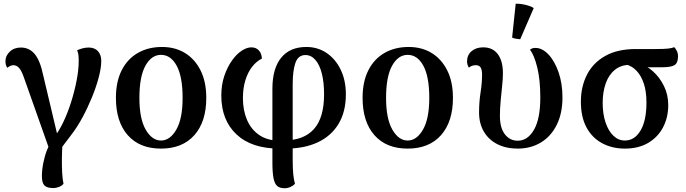

<svg xmlns="http://www.w3.org/2000/svg" viewBox="-20 -777 3650 1022"><path d="M295 26 244 22 106 -368Q94 -402 81 -416Q68 -430 51 -430Q43 -430 34.5 -426Q26 -422 19 -416Q14 -423 11.5 -431.5Q9 -440 9 -452Q9 -480 32 -502Q55 -524 91 -524Q136 -524 165 -489Q194 -454 210 -376L290 -39L265 -43Q292 -75 316 -125Q340 -175 358.5 -233.5Q377 -292 388 -349.5Q399 -407 399 -453Q399 -475 397 -488Q395 -501 390 -509Q402 -515 418.5 -519.5Q435 -524 452 -524Q484 -524 501.5 -504.5Q519 -485 519 -453Q519 -416 505.5 -365Q492 -314 469.5 -259Q447 -204 419 -152Q391 -100 360 -60ZM264 224Q230 224 216.5 210Q203 196 203 161Q203 129 210 92.5Q217 56 229.5 23.5Q242 -9 257 -32L313 -22Q310 24 309.5 66.5Q309 109 311 144Q313 179 318 201Q311 211 295 217.5Q279 224 264 224Z M837 14Q723 14 660 -57.5Q597 -129 597 -256Q597 -342 627.5 -402.5Q658 -463 713.5 -495Q769 -527 842 -527Q912 -527 964.5 -495Q1017 -463 1047.5 -402.5Q1078 -342 1078 -256Q1078 -129 1014.5 -57.5Q951 14 837 14ZM837 -29Q885 -29 918.5 -87Q952 -145 952 -256Q952 -369 920.5 -427Q889 -485 837 -485Q786 -485 754 -427Q722 -369 722 -256Q722 -145 755.5 -87Q789 -29 837 -29Z M1495 225Q1470 225 1456 213.5Q1442 202 1436 172Q1430 142 1430 88V-305Q1430 -412 1476.5 -469.5Q1523 -527 1611 -527Q1671 -527 1718.5 -495Q1766 -463 1793.5 -406Q1821 -349 1821 -275Q1821 -182 1782 -117.5Q1743 -53 1671.5 -19.5Q1600 14 1502 14L1495 -30Q1597 -30 1651 -90Q1705 -150 1705 -275Q1705 -339 1693 -386Q1681 -433 1658.5 -458.5Q1636 -484 1606 -484Q1567 -484 1552.5 -442.5Q1538 -401 1538 -330V77Q1538 121 1541 150.5Q1544 180 1550 201Q1542 211 1526.5 218Q1511 225 1495 225ZM1467 14Q1319 14 1238.5 -62Q1158 -138 1158 -268Q1158 -326 1174 -373Q1190 -420 1214.5 -454.5Q1239 -489 1266.5 -507Q1294 -525 1318 -525Q1343 -525 1358 -508.5Q1373 -492 1374 -465Q1345 -451 1322 -421.5Q1299 -392 1286 -349.5Q1273 -307 1273 -254Q1273 -190 1295 -138.5Q1317 -87 1361 -57.5Q1405 -28 1470 -28Z M2150 14Q2036 14 1973 -57.5Q1910 -129 1910 -256Q1910 -342 1940.5 -402.5Q1971 -463 2026.5 -495Q2082 -527 2155 -527Q2225 -527 2277.5 -495Q2330 -463 2360.5 -402.5Q2391 -342 2391 -256Q2391 -129 2327.5 -57.5Q2264 14 2150 14ZM2150 -29Q2198 -29 2231.5 -87Q2265 -145 2265 -256Q2265 -369 2233.5 -427Q2202 -485 2150 -485Q2099 -485 2067 -427Q2035 -369 2035 -256Q2035 -145 2068.5 -87Q2102 -29 2150 -29Z M2736 14Q2674 14 2627.5 -9.5Q2581 -33 2555.5 -76.5Q2530 -120 2530 -178Q2530 -234 2538 -285Q2546 -336 2546 -380Q2546 -405 2538.5 -417.5Q2531 -430 2512 -430Q2501 -430 2492 -426.5Q2483 -423 2476 -417Q2466 -432 2466 -450Q2466 -484 2490 -504.5Q2514 -525 2552 -525Q2603 -525 2630 -488.5Q2657 -452 2657 -387Q2657 -359 2653 -321Q2649 -283 2645 -241Q2641 -199 2641 -160Q2641 -96 2667.5 -62Q2694 -28 2736 -28Q2789 -28 2822.5 -86.5Q2856 -145 2856 -258Q2856 -351 2840 -417Q2824 -483 2801 -512Q2811 -522 2830 -522Q2866 -522 2899 -487.5Q2932 -453 2953 -393Q2974 -333 2974 -258Q2974 -174 2943.5 -112.5Q2913 -51 2859 -18.5Q2805 14 2736 14ZM2749 -568Q2739 -569 2726 -571Q2713 -573 2706 -577L2725 -757Q2749 -758 2778 -751Q2807 -744 2821 -734Z M3306 14Q3238 14 3184.5 -15Q3131 -44 3101.5 -99.5Q3072 -155 3072 -235Q3072 -316 3104.5 -379.5Q3137 -443 3202 -479.5Q3267 -516 3364 -516H3468Q3516 -516 3537 -518.5Q3558 -521 3569 -526Q3577 -518 3583 -505.5Q3589 -493 3589 -477Q3589 -442 3570.5 -430.5Q3552 -419 3506 -419H3385L3335 -432Q3285 -432 3252 -404.5Q3219 -377 3203.5 -331Q3188 -285 3188 -230Q3188 -170 3203.5 -124.5Q3219 -79 3245.5 -54Q3272 -29 3306 -29Q3358 -29 3389.5 -82Q3421 -135 3421 -231Q3421 -290 3407 -332Q3393 -374 3369 -399.5Q3345 -425 3315 -433L3378 -440Q3419 -430 3455 -398Q3491 -366 3514 -319.5Q3537 -273 3537 -218Q3537 -152 3509.5 -99.5Q3482 -47 3430.5 -16.5Q3379 14 3306 14Z"/></svg>

Font: Arima Thin SemiBold
Style: Regular
Weight: 600
Version: Version 1.100